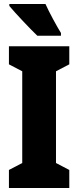

<svg xmlns="http://www.w3.org/2000/svg" viewBox="-20 -947 394 967"><path d="M209 -927H27V-917C53 -885 136 -797 168 -767H287V-781C269 -809 226 -888 209 -927ZM329 0V-91L262 -126V-588L329 -623V-714H25V-623L92 -588V-126L25 -91V0Z"/></svg>

Font: Noto Sans Arabic ExtCond Blk
Style: Regular
Weight: 900
Width: 2
Designer: Monotype Design Team, Nadine Chahine, Nizar Qandah and Khaled Hosny
Foundry: Monotype Imaging Inc.
Version: Version 2.012